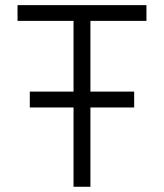

<svg xmlns="http://www.w3.org/2000/svg" viewBox="-20 -713 626 733"><path d="M93.8 -302.7V-363.3H260.7V-633.3H46.9V-693.4H539.1V-633.3H325.2V-363.3H492.2V-302.7H325.2V0H260.7V-302.7Z"/></svg>

Font: CaskaydiaMono NF Light
Style: Regular
Weight: 300
Designer: Aaron Bell
Foundry: Saja Typeworks
Version: Version 2111.001; ttfautohint (v1.8.4);Nerd Fonts 3.1.1